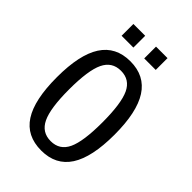

<svg xmlns="http://www.w3.org/2000/svg" viewBox="-227 -850 955 955"><g transform="rotate(45 250.0 -373.0)"><path d="M366.2 -301.8Q366.2 -435.5 339.4 -492.7Q312.5 -549.8 250 -549.8Q187.5 -549.8 160.2 -492.7Q132.8 -435.5 132.8 -301.8Q132.8 -168.9 160.2 -111.8Q187.5 -54.7 250 -54.7Q312.5 -54.7 339.4 -111.8Q366.2 -168.9 366.2 -301.8ZM452.1 -301.8Q452.1 -143.6 401.9 -65.9Q351.6 11.7 250 11.7Q146.5 11.7 96.7 -65.4Q46.9 -142.6 46.9 -301.8Q46.9 -460 97.2 -538.1Q147.5 -616.2 250 -616.2Q351.6 -616.2 401.9 -538.1Q452.1 -460 452.1 -301.8ZM128.9 -757.8H211.9V-674.8H128.9ZM288.1 -757.8H369.1V-674.8H288.1Z"/></g></svg>

Font: BabelStone Shapes
Style: Regular
Weight: 400
Designer: Andrew West
Foundry: BabelStone
Version: Version 15.0.0 September 13, 2022